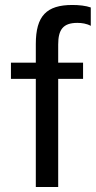

<svg xmlns="http://www.w3.org/2000/svg" viewBox="-20 -752 385 772"><path d="M214 -500V-573C214 -632 233 -660 291 -660C309 -660 329 -657 345 -648V-722C325 -729 298 -732 271 -732C167 -732 124 -688 124 -575V-500H24V-435H124V0H214V-435H314V-500Z"/></svg>

Font: Perun
Style: Regular
Weight: 400
Foundry: Copyright (c) Stefan Peev, Context Ltd, 2016
Version: Version 1.089